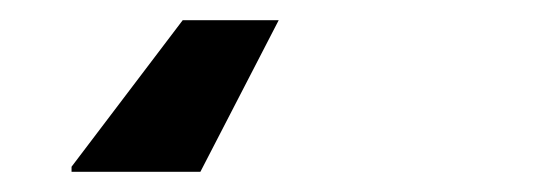

<svg xmlns="http://www.w3.org/2000/svg" viewBox="-20 -20 540 190"><path d="M50.8 150V145L160.8 0H255.8L178.3 150Z"/></svg>

Font: Familjen Grotesk
Style: Bold Italic
Weight: 700
Italic angle: -9.46201°
Designer: Anders Wikstroem, Jonas Baeckman, Matilda Gysing, Kristian Moeller
Foundry: Familjen STHLM AB
Version: Version 2.002; ttfautohint (v1.8.4.7-5d5b)